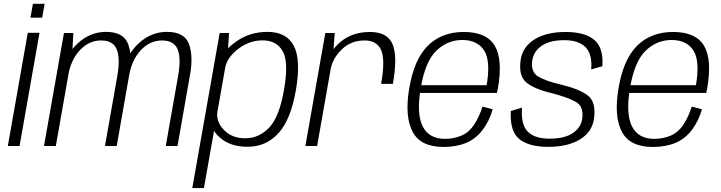

<svg xmlns="http://www.w3.org/2000/svg" viewBox="-20 -765 3779 1006"><path d="M21 0H82.5L187 -593H125.5ZM152.5 -745 139.5 -672.5H201L214 -745Z M210.5 0H272.5L358.5 -488L364.5 -592H315ZM530 0H591.5L657 -372Q675 -472 651 -535Q627 -598 535 -598Q452.5 -598 387.2 -537.8Q322 -477.5 306.5 -389.5L337 -368.5Q351.5 -452.5 399.2 -502.8Q447 -553 509.5 -553Q573 -553 591.8 -506Q610.5 -459 595 -369ZM848.5 0H910L975.5 -372Q993.5 -472.5 969.8 -535.2Q946 -598 854.5 -598Q771.5 -598 706.2 -537.5Q641 -477 626 -389.5L656 -368.5Q671 -452.5 718.5 -502.8Q766 -553 829 -553Q892 -553 910.8 -506Q929.5 -459 913.5 -369Z M987.5 220.5H1048.5L1173.5 -487L1180 -592H1131ZM1277 4Q1375.5 4 1440.2 -68.5Q1505 -141 1531 -297Q1557.5 -453.5 1519 -525.8Q1480.5 -598 1381.5 -598Q1290.5 -598 1220.5 -549.5Q1150.5 -501 1141.5 -452.5L1160 -410.5Q1169.5 -463.5 1227.8 -508.5Q1286 -553.5 1356 -553.5Q1429 -553.5 1461.2 -497Q1493.5 -440.5 1468.5 -297Q1444 -153 1390.8 -96.8Q1337.5 -40.5 1265 -40.5Q1194.5 -40.5 1152.2 -85.2Q1110 -130 1119.5 -183.5L1086.5 -141.5Q1078 -93 1131.8 -44.5Q1185.5 4 1277 4Z M1977 -325.5H2038.5Q2064 -468.5 2037 -533Q2010 -597.5 1918 -597.5Q1827 -597.5 1765 -546.2Q1703 -495 1690.5 -423L1712 -400.5Q1722.5 -459.5 1770.8 -506.2Q1819 -553 1890.5 -553Q1954 -553 1976.8 -503Q1999.5 -453 1977 -325.5ZM1580 0H1641.5L1724.5 -470.5L1734 -592H1684.5Z M2304 5 2311.5 -37.5Q2228.5 -37.5 2195.2 -101.8Q2162 -166 2183.5 -298Q2206.5 -441 2265.2 -498.2Q2324 -555.5 2402.5 -555.5Q2482 -555.5 2517.2 -499.5Q2552.5 -443.5 2528.5 -310L2535.5 -318.5H2178.5L2171.5 -278H2583.5Q2586.5 -288.5 2588.5 -300Q2615.5 -453.5 2572.2 -525.5Q2529 -597.5 2410 -597.5Q2294 -597.5 2221.2 -525Q2148.5 -452.5 2123.5 -298Q2100 -154.5 2141.8 -74.8Q2183.5 5 2304 5ZM2311.5 -37.5 2304 5Q2371 5 2421.8 -16Q2472.5 -37 2508.2 -83.8Q2544 -130.5 2561.5 -192.5L2508 -206.5Q2492.5 -156 2465.5 -114Q2438.5 -72 2398.5 -54.8Q2358.5 -37.5 2311.5 -37.5Z M2852.5 4.5Q2955 4.5 3019.2 -34.8Q3083.5 -74 3092.5 -145Q3104 -229.5 3061.2 -263.5Q3018.5 -297.5 2923 -321Q2842.5 -339 2801.5 -363Q2760.5 -387 2768.5 -446.5Q2775 -495 2817.8 -524.8Q2860.5 -554.5 2936 -554.5Q3013 -554.5 3048.8 -516.8Q3084.5 -479 3077.5 -401L3136 -418Q3143 -514 3094 -555.8Q3045 -597.5 2943 -597.5Q2843 -597.5 2780 -558.2Q2717 -519 2707.5 -447.5Q2696.5 -366.5 2738.8 -332.2Q2781 -298 2869 -277.5Q2955 -255 2997.2 -231.2Q3039.5 -207.5 3030.5 -143Q3025 -98 2982 -68.2Q2939 -38.5 2860 -38.5Q2782 -38.5 2745.2 -75.2Q2708.5 -112 2715 -201L2656.5 -183.5Q2650.5 -77 2701.2 -36.2Q2752 4.5 2852.5 4.5Z M3400.5 5 3408 -37.5Q3325 -37.5 3291.8 -101.8Q3258.5 -166 3280 -298Q3303 -441 3361.8 -498.2Q3420.5 -555.5 3499 -555.5Q3578.5 -555.5 3613.8 -499.5Q3649 -443.5 3625 -310L3632 -318.5H3275L3268 -278H3680Q3683 -288.5 3685 -300Q3712 -453.5 3668.8 -525.5Q3625.5 -597.5 3506.5 -597.5Q3390.5 -597.5 3317.8 -525Q3245 -452.5 3220 -298Q3196.5 -154.5 3238.2 -74.8Q3280 5 3400.5 5ZM3408 -37.5 3400.5 5Q3467.5 5 3518.2 -16Q3569 -37 3604.8 -83.8Q3640.5 -130.5 3658 -192.5L3604.5 -206.5Q3589 -156 3562 -114Q3535 -72 3495 -54.8Q3455 -37.5 3408 -37.5Z"/></svg>

Font: Anybody UltraCondensed Thin Light
Style: Italic
Weight: 300
Italic angle: -10°
Version: Version 1.111